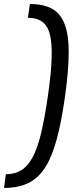

<svg xmlns="http://www.w3.org/2000/svg" viewBox="-64 -825 381 950"><path d="M84 -805Q151 -805 193 -782Q235 -759 255.5 -706.5Q276 -654 276 -566.5Q276 -479 258 -350Q240 -221 216 -133.5Q192 -46 157.5 6.5Q123 59 73.5 82Q24 105 -44 105L-35 37Q9 37 41 17.5Q73 -2 97 -46Q121 -90 139 -164.5Q157 -239 173 -350Q189 -461 191.5 -535.5Q194 -610 183 -654Q172 -698 145 -717.5Q118 -737 74 -737Z"/></svg>

Font: Pathway Extreme SemiCondensed
Style: Italic
Weight: 400
Width: 4
Italic angle: -8°
Version: Version 1.001;gftools[0.9.26]